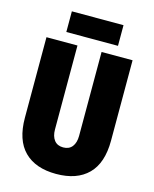

<svg xmlns="http://www.w3.org/2000/svg" viewBox="-131 -975 863 1077"><g transform="rotate(15 300.0 -436.0)"><path d="M300 16Q180 16 115 -49Q50 -114 50 -244V-711H230V-224Q230 -184 248 -161Q266 -138 300 -138Q334 -138 352 -161Q370 -184 370 -224V-711H550V-244Q550 -114 485 -49Q420 16 300 16ZM150 -768V-888H450V-768Z"/></g></svg>

Font: Geist Mono UltraBlack
Style: Regular
Weight: 900
Monospace: yes
Designer: Basement.studio, Andrés Briganti, Mateo Zaragoza
Foundry: Basement.studio, Vercel, Andrés Briganti, Guido Ferreyra, Mateo Zaragoza
Version: Version 1.400; ttfautohint (v1.8.4.7-5d5b)